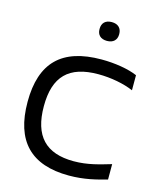

<svg xmlns="http://www.w3.org/2000/svg" viewBox="-131 -993 910 1095"><g transform="rotate(15 324.0 -445.5)"><path d="M603 -554V-643C550 -666 470 -679 391 -679C157 -679 45 -568 45 -337C45 -105 157 9 381 9C472 9 542 -10 603 -27V-118C538 -99 470 -77 386 -77C221 -77 141 -161 141 -337C141 -512 221 -593 395 -593C470 -593 548 -578 603 -554ZM334 -843C334 -810 354 -789 392 -789C429 -789 450 -810 450 -843V-845C450 -879 429 -900 392 -900C354 -900 334 -879 334 -845Z"/></g></svg>

Font: LT Wave Alt
Style: Regular
Weight: 400
Designer: Daniel Lyons
Version: Version 2.5 (Glyphs App)